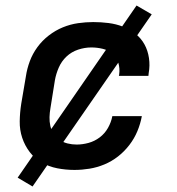

<svg xmlns="http://www.w3.org/2000/svg" viewBox="-20 -608 640 696"><path d="M250 8Q218 8 187.5 2Q157 -4 131.5 -18.5Q106 -33 88 -56.5Q70 -80 60.5 -108.5Q51 -137 51.5 -168.5Q52 -200 57 -232L74 -332Q78 -359 88 -386Q98 -413 115.5 -437Q133 -461 157 -479.5Q181 -498 208 -509Q235 -520 263 -524Q291 -528 318 -528Q346 -528 373.5 -524.5Q401 -521 425.5 -511.5Q450 -502 470.5 -486Q491 -470 503.5 -447.5Q516 -425 520 -397.5Q524 -370 519 -343L518 -333H411L412 -338Q415 -360 409 -380Q403 -400 388 -413Q373 -426 352.5 -431Q332 -436 311 -436Q287 -436 263 -428Q239 -420 221 -403Q203 -386 193 -363Q183 -340 179 -317L163 -217Q160 -200 159.5 -183.5Q159 -167 162.5 -151.5Q166 -136 175 -122.5Q184 -109 196.5 -100.5Q209 -92 225 -88Q241 -84 258 -84Q279 -84 301 -90Q323 -96 341.5 -110Q360 -124 371.5 -144.5Q383 -165 387 -186V-187H494V-186Q489 -159 478 -132.5Q467 -106 449 -82.5Q431 -59 408 -41Q385 -23 358.5 -12Q332 -1 304.5 3.5Q277 8 250 8ZM98 68 44 36 475 -588 530 -556Z"/></svg>

Font: Iosevka SmBd Ex Obl
Style: Regular
Weight: 600
Width: 7
Italic angle: -9°
Monospace: yes
Designer: Belleve Invis
Foundry: Belleve Invis
Version: Version 32.5.0; ttfautohint (v1.8.4)